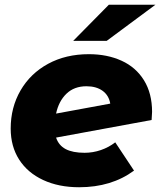

<svg xmlns="http://www.w3.org/2000/svg" viewBox="-20 -779 674 808"><path d="M620 -308Q620 -298 618 -274L216 -200Q227 -167 256.5 -151.5Q286 -136 336 -136Q371 -136 404.5 -147.5Q438 -159 465 -180L544 -61Q449 9 313 9Q227 9 161.5 -21.5Q96 -52 60.5 -107.5Q25 -163 25 -238Q25 -327 66.5 -398.5Q108 -470 182.5 -510.5Q257 -551 354 -551Q431 -551 491.5 -523.5Q552 -496 586 -441Q620 -386 620 -308ZM216 -301 444 -343Q438 -378 411.5 -397Q385 -416 344 -416Q292 -416 259.5 -384.5Q227 -353 216 -301ZM438 -759H634L429 -607H288Z"/></svg>

Font: Montserrat Alternates ExtraBold
Style: Italic
Weight: 800
Italic angle: -11.3°
Designer: Julieta Ulanovsky
Foundry: Julieta Ulanovsky
Version: Version 7.200